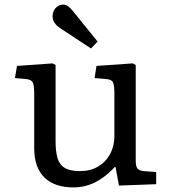

<svg xmlns="http://www.w3.org/2000/svg" viewBox="-20 -802 743 836"><path d="M300 14Q217 14 173 -29.5Q129 -73 129 -157V-396Q129 -432 122 -444Q115 -456 92 -458L45 -462L54 -515L209 -526L222 -519V-186Q222 -144 230 -115Q238 -86 261 -71.5Q284 -57 328 -57Q374 -57 407.5 -77Q441 -97 459.5 -131.5Q478 -166 478 -208V-396Q478 -428 472.5 -442Q467 -456 441 -458L392 -462L400 -515L558 -526L571 -519V-102Q571 -79 578 -69Q585 -59 605 -57L660 -53V0L498 6L483 -75H480Q451 -44 422 -24.5Q393 -5 363 4.5Q333 14 300 14ZM376 -591 244 -678Q227 -689 218 -702Q209 -715 209 -731Q209 -744 214.5 -755.5Q220 -767 231 -774.5Q242 -782 256 -782Q267 -782 276.5 -775Q286 -768 298 -753L405 -621Z"/></svg>

Font: Literata Variable Black
Style: Regular
Weight: 900
Designer: Latin by Veronika Burian and Jose Scaglione. Greek by Irene Vlachou. Cyrillic by Vera Evstafieva.
Foundry: TypeTogether
Version: Version 3.021